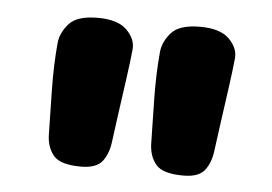

<svg xmlns="http://www.w3.org/2000/svg" viewBox="-33 -838 525 370"><g transform="rotate(5 229.0 -653.0)"><path d="M69.7 -741.7Q71.7 -761.7 87.2 -779.2Q102.7 -796.7 142.7 -796.7Q181.7 -796.7 199.2 -779.2Q216.7 -761.7 214.7 -741.7Q212.7 -720.7 207.9 -686Q203.1 -651.3 198.3 -617.3Q193.6 -583.2 191 -563.2Q188.4 -539.3 177 -523.8Q165.6 -508.2 135.3 -508.2Q95.3 -508.2 82.2 -523.8Q69.1 -539.3 68.3 -563.2Q67.6 -600.2 66.6 -649.4Q65.7 -698.7 69.7 -741.7ZM267.7 -741.7Q269.7 -761.7 285.2 -779.2Q300.7 -796.7 340.7 -796.7Q379.7 -796.7 397.2 -779.2Q414.7 -761.7 412.7 -741.7Q410.7 -720.7 405.9 -686Q401.1 -651.3 396.3 -617.3Q391.6 -583.2 389 -563.2Q386.4 -539.3 375 -523.8Q363.6 -508.2 333.3 -508.2Q293.3 -508.2 280.2 -523.8Q267.1 -539.3 266.3 -563.2Q265.6 -600.2 264.6 -649.4Q263.7 -698.7 267.7 -741.7Z"/></g></svg>

Font: Playpen Sans Hebrew
Style: Regular
Weight: 400
Designer: Tom Grace, Laura Meseguer, Veronika Burian, José Scaglione
Foundry: TypeTogether
Version: Version 2.000